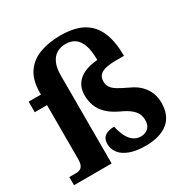

<svg xmlns="http://www.w3.org/2000/svg" viewBox="-175 -922 1056 1083"><g transform="rotate(-30 353.0 -380.0)"><path d="M469 10Q407 10 366 -5.5Q325 -21 305 -47.5Q285 -74 285 -107Q285 -135 298 -149Q311 -163 330.5 -168Q350 -173 367 -173Q375 -135 389 -107Q403 -79 424 -64Q445 -49 471 -49Q500 -49 519 -66.5Q538 -84 538 -116Q538 -140 529 -159Q520 -178 498.5 -195.5Q477 -213 437 -231Q389 -254 361.5 -281.5Q334 -309 322.5 -341Q311 -373 311 -407Q311 -453 332 -482.5Q353 -512 389.5 -527.5Q426 -543 473 -546Q473 -607 459.5 -644Q446 -681 421.5 -697.5Q397 -714 363 -714Q329 -714 304 -699Q279 -684 265 -653Q251 -622 251 -573V0H6V-53H49Q63 -53 74.5 -57.5Q86 -62 93 -76Q100 -90 100 -118V-467H20V-536H100V-546Q100 -630 134.5 -679Q169 -728 228 -749Q287 -770 360 -770Q453 -770 508.5 -738Q564 -706 589.5 -644Q615 -582 615 -491H559Q527 -491 500 -485.5Q473 -480 457.5 -465.5Q442 -451 442 -424Q442 -401 453 -384.5Q464 -368 488.5 -353.5Q513 -339 553 -320Q595 -301 619.5 -275Q644 -249 655 -219Q666 -189 666 -158Q666 -73 614 -31.5Q562 10 469 10Z"/></g></svg>

Font: Noto Serif Tamil
Style: Bold
Weight: 700
Designer: Indian Type Foundry, Tom Grace, and the Monotype Design Team
Foundry: Monotype Imaging Inc.
Version: Version 2.003